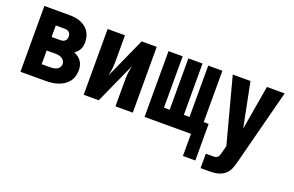

<svg xmlns="http://www.w3.org/2000/svg" viewBox="-91 -865 2182 1426"><g transform="rotate(20 1000.0 -152.5)"><path d="M56 0V-520H255Q277 -520 299 -517Q321 -514 341.5 -506Q362 -498 379.5 -485Q397 -472 409.5 -453.5Q422 -435 427.5 -413.5Q433 -392 433 -370Q433 -356 430.5 -341.5Q428 -327 421.5 -314.5Q415 -302 405 -291Q395 -280 383 -272Q400 -265 415 -254Q430 -243 440.5 -228Q451 -213 455.5 -194.5Q460 -176 460 -158Q460 -134 453 -110Q446 -86 431 -67Q416 -48 395 -34.5Q374 -21 351 -13.5Q328 -6 303.5 -3Q279 0 255 0ZM185 -322H255Q264 -322 273.5 -324.5Q283 -327 290.5 -333.5Q298 -340 301 -349.5Q304 -359 304 -368Q304 -378 300.5 -387Q297 -396 290 -402Q283 -408 273.5 -410.5Q264 -413 255 -413H185ZM185 -107H255Q268 -107 281 -109.5Q294 -112 305.5 -118Q317 -124 324 -135.5Q331 -147 331 -160Q331 -173 324 -185Q317 -197 305.5 -203.5Q294 -210 281 -212.5Q268 -215 255 -215H185Z M556 0V-520H693V-312Q693 -282 689.5 -252.5Q686 -223 678 -194L825 -520H944V0H807V-208Q807 -238 810.5 -267.5Q814 -297 822 -326L675 0Z M1404 175V0H1037V-520H1149V-114H1194V-520H1306V-114H1351V-520H1463V-114H1502V175Z M1558 215V101H1618Q1627 101 1636.5 98.5Q1646 96 1652 89Q1658 82 1661 73Q1664 64 1667 55V54L1682 -4L1545 -520H1685L1755 -169L1815 -520H1955L1799 83Q1793 108 1782.5 133Q1772 158 1753 176Q1740 189 1723.5 197Q1707 205 1689.5 209Q1672 213 1654 214Q1636 215 1618 215Z"/></g></svg>

Font: Iosevka SS04 Heavy
Style: Regular
Weight: 900
Monospace: yes
Designer: Belleve Invis
Foundry: Belleve Invis
Version: Version 19.0.0; ttfautohint (v1.8.4)